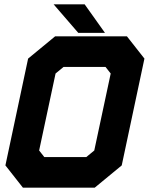

<svg xmlns="http://www.w3.org/2000/svg" viewBox="-20 -868 693 888"><path d="M86 0 5 -103 110 -597 235 -700H567L648 -597L543 -103L418 0ZM185 -141.5H379L416 -172L492 -528L468 -558.5H274L237 -528L161 -172ZM137.5 -71H398L479.5 -138L569.5 -562.5L517 -629.5H256.5L175 -562.5L85 -138ZM137.5 -71 85 -138 175 -562.5 256.5 -629.5H517L569.5 -562.5L479.5 -138L398 -71ZM465.5 -716H342L228 -848H371.5ZM377.5 -750 331 -813H331.5L378 -750Z"/></svg>

Font: Tourney Black
Style: Italic
Weight: 900
Italic angle: -12°
Version: Version 1.015